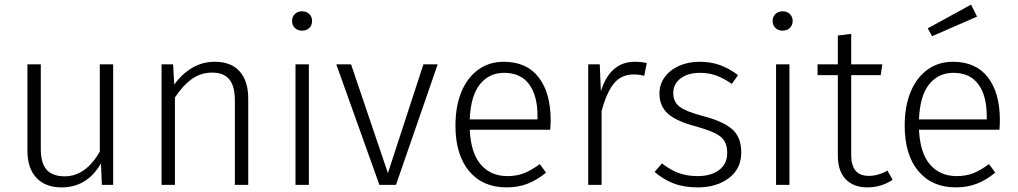

<svg xmlns="http://www.w3.org/2000/svg" viewBox="-20 -802 4416 833"><path d="M471 0H422L418 -93Q358 11 247 11Q177 11 138 -30.5Q99 -72 99 -149V-523H157V-155Q157 -94 182.5 -65.5Q208 -37 261 -37Q351 -37 413 -144V-523H471Z M1057 -374V0H999V-366Q999 -429 974.5 -458Q950 -487 901 -487Q851 -487 812 -459Q773 -431 739 -379V0H681V-523H731L736 -435Q769 -481 813.5 -507.5Q858 -534 912 -534Q983 -534 1020 -492Q1057 -450 1057 -374Z M1334 -711Q1334 -693 1322 -681Q1310 -669 1290 -669Q1271 -669 1259 -681Q1247 -693 1247 -711Q1247 -729 1259 -741Q1271 -753 1290 -753Q1310 -753 1322 -741Q1334 -729 1334 -711ZM1320 0H1262V-523H1320Z M1698 0H1626L1439 -523H1503L1663 -51L1817 -523H1879Z M2367 -239H2018Q2023 -137 2066.5 -87.5Q2110 -38 2181 -38Q2222 -38 2253.5 -50.5Q2285 -63 2322 -90L2349 -53Q2310 -21 2269 -5Q2228 11 2178 11Q2074 11 2015 -60Q1956 -131 1956 -257Q1956 -340 1981.5 -402.5Q2007 -465 2054.5 -499.5Q2102 -534 2165 -534Q2265 -534 2317 -466.5Q2369 -399 2369 -281Q2369 -259 2367 -239ZM2312 -299Q2312 -387 2275.5 -436.5Q2239 -486 2167 -486Q2102 -486 2062 -436Q2022 -386 2018 -284H2312Z M2786 -528 2775 -473Q2754 -479 2729 -479Q2676 -479 2644 -440.5Q2612 -402 2590 -320V0H2532V-523H2582L2587 -406Q2627 -534 2734 -534Q2766 -534 2786 -528Z M3182 -476 3155 -438Q3119 -463 3087 -474.5Q3055 -486 3017 -486Q2965 -486 2933 -462Q2901 -438 2901 -398Q2901 -360 2928.5 -339Q2956 -318 3028 -299Q3118 -276 3157 -241Q3196 -206 3196 -141Q3196 -70 3142.5 -29.5Q3089 11 3007 11Q2947 11 2902 -6.5Q2857 -24 2820 -56L2852 -93Q2888 -65 2924 -51.5Q2960 -38 3007 -38Q3065 -38 3100 -64.5Q3135 -91 3135 -138Q3135 -170 3123 -190Q3111 -210 3082.5 -224Q3054 -238 2998 -254Q2914 -276 2877.5 -309Q2841 -342 2841 -397Q2841 -436 2864 -467.5Q2887 -499 2926.5 -516.5Q2966 -534 3015 -534Q3064 -534 3104 -519.5Q3144 -505 3182 -476Z M3419 -711Q3419 -693 3407 -681Q3395 -669 3375 -669Q3356 -669 3344 -681Q3332 -693 3332 -711Q3332 -729 3344 -741Q3356 -753 3375 -753Q3395 -753 3407 -741Q3419 -729 3419 -711ZM3405 0H3347V-523H3405Z M3853 -22Q3803 11 3743 11Q3683 11 3649 -24.5Q3615 -60 3615 -127V-476H3527V-523H3615V-648L3673 -655V-523H3808L3801 -476H3673V-130Q3673 -84 3692 -61.5Q3711 -39 3750 -39Q3790 -39 3830 -62Z M4316 -239H3967Q3972 -137 4015.5 -87.5Q4059 -38 4130 -38Q4171 -38 4202.5 -50.5Q4234 -63 4271 -90L4298 -53Q4259 -21 4218 -5Q4177 11 4127 11Q4023 11 3964 -60Q3905 -131 3905 -257Q3905 -340 3930.5 -402.5Q3956 -465 4003.5 -499.5Q4051 -534 4114 -534Q4214 -534 4266 -466.5Q4318 -399 4318 -281Q4318 -259 4316 -239ZM4261 -299Q4261 -387 4224.5 -436.5Q4188 -486 4116 -486Q4051 -486 4011 -436Q3971 -386 3967 -284H4261ZM4219 -730 4024 -645 4005 -679 4193 -782Z"/></svg>

Font: Fira Sans Light
Style: Regular
Weight: 300
Designer: bBox Type GmbH & Carrois Corporate GbR & Edenspiekermann AG
Foundry: bBox Type GmbH & Carrois Corporate GbR & Edenspiekermann AG
Version: Version 4.301